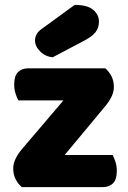

<svg xmlns="http://www.w3.org/2000/svg" viewBox="-20 -764 521 784"><path d="M69 0Q53 -14 43.5 -33Q34 -52 34 -76Q34 -96 43.5 -115.5Q53 -135 67 -152L239 -354H55Q49 -365 43.5 -382Q38 -399 38 -419Q38 -454 53.5 -469.5Q69 -485 95 -485H410Q426 -471 435.5 -452Q445 -433 445 -409Q445 -389 435.5 -369.5Q426 -350 412 -333L244 -131H440Q446 -120 451.5 -103Q457 -86 457 -66Q457 -31 441.5 -15.5Q426 0 400 0ZM285 -744Q337 -744 360.5 -724Q384 -704 384 -676Q384 -650 370 -632.5Q356 -615 324 -598L195 -530Q165 -533 144 -554Q123 -575 123 -599Q123 -611 129 -623Q135 -635 149 -645Z"/></svg>

Font: Baloo
Style: Regular
Weight: 400
Designer: Sarang Kulkarni and Ek Type
Foundry: Ek Type
Version: Version 1.100;PS 1.000;hotconv 1.0.88;makeotf.lib2.5.647800;